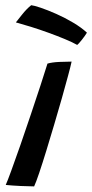

<svg xmlns="http://www.w3.org/2000/svg" viewBox="-20 -698 346 720"><path d="M108 1Q89.5 1 57.5 -0.5Q25.5 -2 1.5 -4.5Q7.5 -17.5 22.2 -57.8Q37 -98 56.2 -153.2Q75.5 -208.5 95.2 -267.5Q115 -326.5 131.8 -377.5Q148.5 -428.5 158 -459.5Q175 -464.5 202.5 -465.8Q230 -467 248.5 -467Q245 -450 235.2 -413.8Q225.5 -377.5 212 -329.8Q198.5 -282 183.2 -230.8Q168 -179.5 153.5 -132.2Q139 -85 127 -49.5Q115 -14 108 1ZM97 -678.5Q107.5 -677.5 133.2 -668.8Q159 -660 191.2 -645.8Q223.5 -631.5 254.2 -613.2Q285 -595 306 -575.5Q299.5 -564.5 286.8 -548.5Q274 -532.5 269.5 -529.5Q253 -539 224.2 -551Q195.5 -563 161.8 -575.2Q128 -587.5 95.8 -597.5Q63.5 -607.5 39.5 -614Q46 -622 62.5 -643Q79 -664 97 -678.5Z"/></svg>

Font: Grandstander
Style: Italic
Weight: 400
Italic angle: -15°
Designer: Tyler Finck
Foundry: Etcetera Type Co
Version: Version 1.200; ttfautohint (v1.8.3)